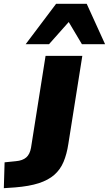

<svg xmlns="http://www.w3.org/2000/svg" viewBox="-131 -790 569 1003"><path d="M-111 193 -107 58 -48 52Q-13 49 6 32.5Q25 16 31 -18L107 -498H299L226 -38Q218 15 201 55.5Q184 96 152.5 123.5Q121 151 71.5 167Q22 183 -52 189ZM3 -559 162 -770H322L418 -559H297L228 -675L125 -559Z"/></svg>

Font: Nunito Sans 10pt SemiExpanded Black
Style: Italic
Weight: 900
Width: 6
Italic angle: -9°
Designer: Vernon Adams
Foundry: Vernon Adams
Version: Version 3.101;gftools[0.9.27]